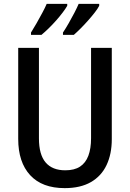

<svg xmlns="http://www.w3.org/2000/svg" viewBox="-20 -961 672 991"><path d="M557 -243Q557 -166 530 -109Q503 -52 449 -21Q395 10 314 10Q197 10 135.5 -57Q74 -124 74 -244V-714H181V-247Q181 -163 215.5 -122.5Q250 -82 317 -82Q364 -82 393 -101Q422 -120 436 -157Q450 -194 450 -248V-714H557ZM492 -931Q485 -917 469.5 -897Q454 -877 434.5 -855Q415 -833 396 -814Q377 -795 361 -781H305V-793Q319 -814 334.5 -841Q350 -868 364 -895Q378 -922 386 -941H492ZM327 -931Q319 -917 304 -897Q289 -877 270 -855.5Q251 -834 231.5 -815Q212 -796 194 -781H140V-793Q154 -815 169 -841.5Q184 -868 198.5 -895Q213 -922 221 -941H327Z"/></svg>

Font: Noto Sans Display SemiCondensed Medium
Style: Regular
Weight: 500
Width: 4
Designer: Monotype Design Team
Foundry: Monotype Imaging Inc.
Version: Version 2.003